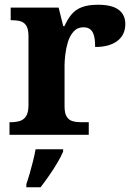

<svg xmlns="http://www.w3.org/2000/svg" viewBox="-20 -568 563 809"><path d="M20 0V-53H23Q46 -53 62.9 -58Q79.9 -63 89.9 -78.5Q100 -94 100 -125V-415Q100 -445 91 -459.5Q82 -474 66 -478.5Q50 -483 28 -483H25V-536H227L246.5 -458H251.7Q265 -488 282 -508Q299 -528 325.5 -538Q352 -548 393 -548Q451.6 -548 479.8 -526.9Q508 -505.8 508 -467Q508 -421 474.5 -395.5Q441 -370 381 -370Q381 -398 376.5 -416Q372 -434 361.3 -443.5Q350.6 -453 332 -453Q306 -453 290 -435Q274 -417 266 -390.5Q258 -364 255 -337Q252 -310 252 -293V-120Q252 -91 261 -76.5Q270 -62 286 -57.5Q302 -53 322 -53H354V0ZM91 208Q98 188 105.5 162Q113 136 119.5 109.5Q126 83 130 61H246V71Q237 92 221 119Q205 146 186.5 172.5Q168 199 151 221H91Z"/></svg>

Font: Noto Serif Tamil
Style: Regular
Weight: 400
Designer: Indian Type Foundry, Tom Grace, and the Monotype Design Team
Foundry: Monotype Imaging Inc.
Version: Version 2.003